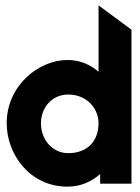

<svg xmlns="http://www.w3.org/2000/svg" viewBox="-20 -686 524 717"><path d="M5 -226C5 -110 91 11 232 11C282 11 322 -8 354 -36V0H471V-575L348 -666V-418C318 -444 280 -462 232 -462C124 -462 5 -366 5 -226ZM133 -226C133 -282 172 -333 235 -333C304 -333 348 -281 348 -226C348 -159 306 -114 235 -114C176 -114 133 -164 133 -226Z"/></svg>

Font: Charger Pro
Style: UltraNar
Weight: 900
Designer: Jasper
Foundry: Cannot Into Space Fonts
Version: Version 1.09